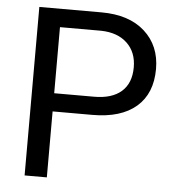

<svg xmlns="http://www.w3.org/2000/svg" viewBox="-51 -759 734 807"><g transform="rotate(5 315.5 -355.5)"><path d="M176.3 -278.3V0H82.5V-710.9H344.7Q461.4 -710.9 527.6 -651.4Q593.8 -591.8 593.8 -493.7Q593.8 -390.1 529.1 -334.2Q464.4 -278.3 343.8 -278.3ZM176.3 -355H344.7Q419.9 -355 460 -390.4Q500 -425.8 500 -492.7Q500 -556.2 460 -594.2Q419.9 -632.3 350.1 -633.8H176.3Z"/></g></svg>

Font: APIMedia Roboto
Style: Regular
Weight: 400
Designer: Google
Version: Version 2.137; 2017